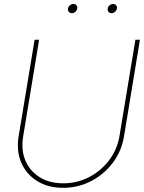

<svg xmlns="http://www.w3.org/2000/svg" viewBox="-20 -925 715 954"><path d="M293.5 8.3Q218.8 8.3 164.6 -25.4Q110.4 -59.1 85.4 -117.4Q60.5 -175.8 72.8 -249.5L151.9 -727.5H174.3L95.2 -247.6Q84 -180.2 106.2 -127.4Q128.4 -74.7 177.2 -44.4Q226.1 -14.2 293.9 -14.2Q363.3 -14.2 422.6 -44.9Q481.9 -75.7 522.2 -128.9Q562.5 -182.1 573.7 -249.5L652.8 -727.5H675.3L596.2 -247.6Q584 -173.8 540.3 -116Q496.6 -58.1 432.1 -24.9Q367.7 8.3 293.5 8.3ZM534.2 -859.4Q524.9 -859.4 519.3 -866.2Q513.7 -873 515.1 -882.8Q516.6 -892.1 524.7 -898.7Q532.7 -905.3 542 -905.3Q551.8 -905.3 557.1 -898.7Q562.5 -892.1 561 -882.8Q559.1 -873 551.3 -866.2Q543.5 -859.4 534.2 -859.4ZM336.9 -859.4Q327.6 -859.4 322 -866.2Q316.4 -873 317.9 -882.8Q319.3 -892.1 327.4 -898.7Q335.4 -905.3 344.7 -905.3Q354.5 -905.3 359.9 -898.7Q365.2 -892.1 363.8 -882.8Q361.8 -873 354 -866.2Q346.2 -859.4 336.9 -859.4Z"/></svg>

Font: Inter 28pt Thin
Style: Italic
Weight: 250
Italic angle: -9.3988°
Designer: Rasmus Andersson
Foundry: rsms
Version: Version 4.001;git-66647c0bb